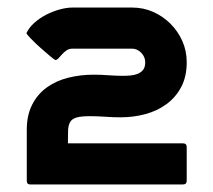

<svg xmlns="http://www.w3.org/2000/svg" viewBox="-20 -863 565 509"><path d="M475 -384Q475 -374 465 -374H60Q51 -374 51 -384V-519Q51 -558 65.5 -586Q80 -614 104.5 -631.5Q129 -649 161 -657Q193 -665 228 -665Q248 -665 267.5 -663.5Q287 -662 307 -662Q317 -662 327 -663Q337 -664 345.5 -667.5Q354 -671 359.5 -678Q365 -685 365 -698Q365 -712 354.5 -723Q344 -734 330 -734H172Q163 -734 156.5 -729.5Q150 -725 144.5 -719Q139 -713 135 -708.5Q131 -704 127 -704Q125 -704 113 -714Q101 -724 87 -736.5Q73 -749 62 -760.5Q51 -772 50 -775Q57 -790 71 -802.5Q85 -815 102.5 -824Q120 -833 138.5 -838Q157 -843 172 -843H330Q360 -843 386 -831.5Q412 -820 432 -800Q452 -780 463.5 -754Q475 -728 475 -698Q475 -660 460.5 -632.5Q446 -605 421.5 -587Q397 -569 365.5 -560.5Q334 -552 300 -552Q280 -552 259 -553.5Q238 -555 218 -555Q195 -555 183 -551.5Q171 -548 166 -539.5Q161 -531 160.5 -517Q160 -503 160 -483H465Q475 -483 475 -473Z"/></svg>

Font: CAT North
Style: Regular
Weight: 400
Designer: Peter Wiegel
Foundry: Peter Wiegel
Version: Version 1.000